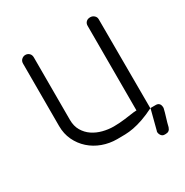

<svg xmlns="http://www.w3.org/2000/svg" viewBox="-151 -679 861 893"><g transform="rotate(-30 279.0 -232.0)"><path d="M485 -49H514Q525 -49 531.5 -42Q538 -35 538 -20V-19Q533 3 525.5 26.5Q518 50 513 72V71Q507 91 487 91H480Q469 91 462.5 82Q456 73 456 63Q456 59 457 57V59ZM423 -527Q423 -539 431 -547Q439 -555 453 -555Q465 -555 474 -547Q483 -539 483 -527L484 -49H485Q449 -31 420 -21Q391 -11 367 -6.5Q343 -2 321.5 -1.5Q300 -1 279 -1Q238 -1 201 -14.5Q164 -28 136 -53Q108 -78 91.5 -112.5Q75 -147 75 -189V-524Q75 -538 84 -546Q93 -554 104 -554Q116 -554 124.5 -546Q133 -538 133 -524V-189Q133 -155 147.5 -130.5Q162 -106 185 -90.5Q208 -75 237 -67.5Q266 -60 295 -60Q324 -60 355.5 -64Q387 -68 407 -71Q409 -71 415 -71.5Q421 -72 423 -72Z"/></g></svg>

Font: VDS
Style: Thin
Weight: 100
Width: 0
Designer: artmaker
Foundry: artmaker
Version: Version 1.000 2012 initial release